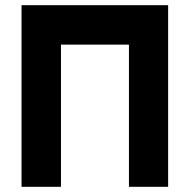

<svg xmlns="http://www.w3.org/2000/svg" viewBox="-20 -720 732 740"><path d="M63 -700V0H215V-548H477V0H628V-700Z"/></svg>

Font: Unageo
Style: ExtraBold
Weight: 800
Designer: Richard Sepsi
Foundry: Richard Sepsi
Version: Version 2.000